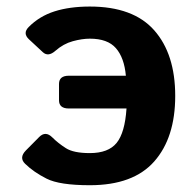

<svg xmlns="http://www.w3.org/2000/svg" viewBox="-20 -542 562 572"><path d="M54.7 -54.2Q36.1 -72.3 57.1 -93.8L96.7 -133.8Q115.7 -152.8 135.7 -132.8Q153.3 -115.2 176.3 -100.6Q199.2 -85.9 247.6 -85.9Q302.7 -85.9 327.4 -116.2Q352.1 -146.5 356.9 -218.8H185.1Q155.8 -218.8 155.8 -243.2V-292Q155.8 -316.4 185.1 -316.4H355Q350.1 -370.1 325.4 -398.4Q300.8 -426.8 247.6 -426.8Q224.6 -426.8 196.8 -419.2Q168.9 -411.6 145 -390.6Q123.5 -371.6 107.4 -386.7L66.4 -424.8Q46.9 -442.9 65.4 -461.4Q97.2 -493.7 142.3 -508.1Q187.5 -522.5 247.6 -522.5Q377 -522.5 439.5 -451.7Q502 -380.9 502 -256.3Q502 -131.8 439.5 -61Q377 9.8 247.6 9.8Q157.2 9.8 118.7 -9.8Q80.1 -29.3 54.7 -54.2Z"/></svg>

Font: Istok Web
Style: Bold
Weight: 700
Designer: Andrey V. Panov
Foundry: Andrey V. Panov
Version: Version 1.0.2g